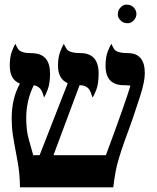

<svg xmlns="http://www.w3.org/2000/svg" viewBox="-20 -806 675 826"><path d="M435.5 -138.2Q518.6 -361.8 541 -437Q535.6 -439.5 513.2 -439.5Q434.1 -439.5 434.1 -522.9Q434.1 -560.1 443.8 -585.2Q453.6 -610.4 459.5 -617.2Q469.7 -592.8 478 -587.9Q493.2 -577.6 529.3 -577.6Q603 -577.6 603 -491.7Q603 -454.6 583.5 -394.5Q564 -334.5 553.5 -303.5Q543 -272.5 533.9 -248Q524.9 -223.6 515.6 -198.2Q485.8 -113.3 478 -71Q470.2 -28.8 467.3 0H65.9Q65.9 -56.6 54.9 -115.5Q43.9 -174.3 40.8 -192.1Q37.6 -210 35.2 -226.6Q30.3 -258.8 30.3 -296.9Q30.3 -383.8 65.9 -446.3Q22 -462.9 22 -523.9Q22 -561 31.5 -585.7Q41 -610.4 46.4 -617.2Q56.6 -593.3 64.9 -587.9Q80.6 -577.6 108.2 -577.6Q135.7 -577.6 151.4 -571.5Q167 -565.4 176.8 -553.7Q195.3 -532.2 195.3 -488.8Q195.3 -447.8 185.3 -421.1Q175.3 -394.5 169.4 -386.7Q163.1 -409.7 158.2 -417.5Q147.5 -435.1 125.5 -439.5Q92.8 -374 92.8 -297.9Q92.8 -243.2 104.5 -203.9Q116.2 -164.6 123 -138.2H150.4L271.5 -448.2Q229.5 -465.8 229.5 -523.9Q229.5 -559.1 239.5 -585Q249.5 -610.8 254.9 -617.2Q265.1 -593.8 273.9 -587.9Q291 -577.6 325.7 -577.6Q404.3 -577.6 404.3 -489.7Q404.3 -446.3 394.5 -420.4Q384.8 -394.5 377.9 -386.7Q370.1 -413.1 363.3 -421.9Q349.6 -439.5 322.3 -439.5L210 -138.2ZM554.7 -717.8Q543 -706.1 530.8 -706.1Q518.6 -706.1 511.5 -709.2Q504.4 -712.4 499 -717.8Q486.8 -730 486.8 -741.9Q486.8 -753.9 490 -761.2Q493.2 -768.6 499 -774.4Q510.7 -786.1 522.7 -786.1Q534.7 -786.1 542 -783Q549.3 -779.8 554.9 -774.2Q560.5 -768.6 563.7 -761.2Q566.9 -753.9 566.9 -745.8Q566.9 -737.8 563.7 -730.7Q560.5 -723.6 554.7 -717.8Z"/></svg>

Font: Cardo-Italic
Style: Italic
Weight: 400
Italic angle: -12°
Designer: David J. Perry
Foundry: David J. Perry
Version: Version 0.991